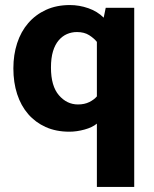

<svg xmlns="http://www.w3.org/2000/svg" viewBox="-20 -511 612 761"><path d="M364 -21Q346 -6 315 2.5Q284 11 255 11Q202 11 161 -7.5Q120 -26 91.5 -59Q63 -92 48 -138Q33 -184 33 -240Q33 -294 48 -340Q63 -386 92 -419.5Q121 -453 162.5 -472Q204 -491 257 -491Q294 -491 330 -478.5Q366 -466 391 -441L399 -480H512V230H364ZM364 -345Q353 -359 333.5 -371.5Q314 -384 285 -384Q264 -384 245.5 -376Q227 -368 212.5 -351Q198 -334 190 -307.5Q182 -281 182 -243Q182 -170 213.5 -133.5Q245 -97 289 -97Q315 -97 334 -106.5Q353 -116 364 -129Z"/></svg>

Font: Ek Mukta ExtraBold
Style: Regular
Weight: 800
Designer: Girish Dalvi and Yashodeep Gholap
Foundry: Ek Type
Version: Version 2.538;PS 1.002;hotconv 16.6.51;makeotf.lib2.5.65220;